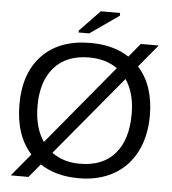

<svg xmlns="http://www.w3.org/2000/svg" viewBox="-59 -921 896 1001"><g transform="rotate(5 389.0 -420.5)"><path d="M730 -347.2Q730 -239.3 688.7 -158.2Q647.5 -77.1 570.3 -33.7Q493.2 9.8 388.2 9.8Q268.1 9.8 186 -44.9L127.4 25.9H34.7L132.3 -91.8Q47.4 -185.5 47.4 -347.2Q47.4 -512.2 137.7 -605.2Q228 -698.2 389.2 -698.2Q509.8 -698.2 591.3 -644.5L650.4 -715.8H744.1L646 -597.7Q730 -504.9 730 -347.2ZM634.8 -347.2Q634.8 -456.5 586.9 -526.9L240.7 -110.4Q300.3 -65.9 388.2 -65.9Q507.3 -65.9 571 -139.4Q634.8 -212.9 634.8 -347.2ZM142.1 -347.2Q142.1 -235.4 191.4 -162.6L536.6 -579.1Q476.1 -622.1 389.2 -622.1Q271 -622.1 206.5 -549.8Q142.1 -477.5 142.1 -347.2ZM321.8 -747.1V-756.8L427.7 -867.2H528.8V-853L377.4 -747.1Z"/></g></svg>

Font: Arial
Style: Regular
Weight: 400
Designer: Steve Matteson
Foundry: Ascender Corporation
Version: Version 2.00.3